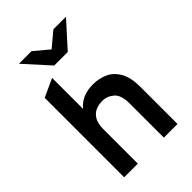

<svg xmlns="http://www.w3.org/2000/svg" viewBox="-264 -1032 1143 1143"><g transform="rotate(-45 308.0 -460.5)"><path d="M84 0V-669L199 -722V-461Q249 -523 344 -523Q395 -523 438 -503Q481 -483 507 -436.8Q533 -390.5 533 -312V0H418V-288Q418 -358.5 386 -386.2Q354 -414 312 -414Q282.5 -414 256.8 -402.8Q231 -391.5 215 -364.5Q199 -337.5 199 -290V0ZM260 -765 119 -921H225L317 -844L409 -921H515L374 -765Z"/></g></svg>

Font: Overpass Mono Light
Style: Regular
Weight: 300
Monospace: yes
Designer: Delve Withrington, Dave Bailey
Foundry: Delve Fonts LLC
Version: Version 4.000